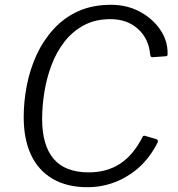

<svg xmlns="http://www.w3.org/2000/svg" viewBox="-20 -772 742 802"><path d="M444 -752Q510 -752 563.5 -723.5Q617 -695 649 -648.5Q681 -602 680 -547Q681 -537 672 -537L616 -533Q608 -533 607 -546Q601 -611 556 -651.5Q511 -692 441 -692Q378 -692 330.5 -666.5Q283 -641 249.5 -598Q216 -555 195.5 -501Q175 -447 165.5 -388.5Q156 -330 156 -275Q156 -165 204 -108.5Q252 -52 351 -52Q426 -52 481.5 -88Q537 -124 576 -201Q579 -207 588 -204L635 -190Q642 -187 638 -176Q623 -146 602 -118Q581 -90 554 -67Q527 -44 494 -26.5Q461 -9 423.5 0.5Q386 10 345 10Q260 10 200 -25Q140 -60 109.5 -125.5Q79 -191 79 -283Q79 -348 92 -415Q105 -482 132.5 -542Q160 -602 203.5 -650Q247 -698 306.5 -725Q366 -752 444 -752Z"/></svg>

Font: Libre Franklin Light
Style: Italic
Weight: 300
Italic angle: -8°
Designer: Pablo Impallari, Rodrigo Fuenzalida, Nhung Nguyen
Foundry: Impallari Type
Version: Version 3.000